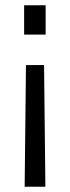

<svg xmlns="http://www.w3.org/2000/svg" viewBox="-20 -520 268 732"><path d="M154 -500V-388H72V-500ZM148 -272 153 192H74L79 -272Z"/></svg>

Font: Titillium Web
Style: Regular
Weight: 400
Version: Version 1.001;PS 57.000;hotconv 1.0.70;makeotf.lib2.5.55311